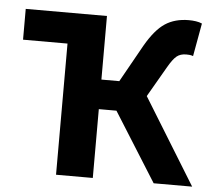

<svg xmlns="http://www.w3.org/2000/svg" viewBox="-49 -717 850 770"><g transform="rotate(5 376.0 -332.0)"><path d="M204 0V-528H25V-652H352V-396H424L508 -546Q546 -612 585.5 -638Q625 -664 681 -664Q695 -664 709 -662Q723 -660 734 -655L710 -522Q702 -525 694.5 -525.5Q687 -526 682 -526Q659 -526 644 -514Q629 -502 609 -467L539 -346L752 0H597L423 -277H352V0Z"/></g></svg>

Font: hySource Sans Pro
Style: Bold
Weight: 700
Designer: Paul D. Hunt
Foundry: Adobe Systems Incorporated
Version: Version 2.021;PS 2.000;hotconv 1.0.86;makeotf.lib2.5.63406